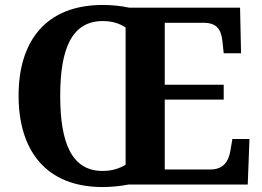

<svg xmlns="http://www.w3.org/2000/svg" viewBox="-20 -745 1059 775"><path d="M394 10C427 10 469 6 498 0H980L987 -184H918L910 -137C903 -93 881 -61 830 -61H645V-343H883V-403H645V-653H802C855 -653 873 -626 878 -577L883 -530H953L949 -714H501C472 -721 429 -725 395 -725C166 -725 55 -580 55 -359C55 -137 166 10 394 10ZM394 -55C270 -55 223 -167 223 -358C223 -549 270 -660 395 -660C435 -660 465 -649 487 -634V-80C462 -65 433 -55 394 -55Z"/></svg>

Font: Noto Serif Georgian Bold
Style: Regular
Weight: 700
Designer: Monotype Design Team, Akaki Razmadze
Foundry: Google LLC
Version: Version 2.003